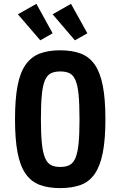

<svg xmlns="http://www.w3.org/2000/svg" viewBox="-20 -956 619 986"><path d="M57.1 -343.7Q57.1 -240.9 70.1 -172.6Q83.1 -104.3 111.5 -63.6Q139.9 -23 183.9 -6.5Q228 10 289.1 10Q350.6 10 394.9 -6.5Q439.1 -23 467 -63.8Q494.9 -104.6 508.1 -172.9Q521.3 -241.1 521.3 -343.7Q521.3 -446.6 508.1 -514.9Q494.9 -583.1 467 -623.6Q439.1 -664 394.9 -680.9Q350.6 -697.7 289.1 -697.7Q228 -697.7 183.9 -680.9Q139.9 -664 111.5 -623.7Q83.1 -583.4 70.1 -515.1Q57.1 -446.9 57.1 -343.7ZM190.1 -343Q190.1 -421.3 194.9 -469.8Q199.6 -518.3 211.2 -544.7Q222.9 -571.1 242.1 -580.1Q261.3 -589.1 289.6 -589.1Q318.1 -589.1 337.1 -580Q356.1 -570.9 367.6 -544.1Q379.1 -517.3 383.7 -469.1Q388.3 -421 388.3 -342.3Q388.3 -267.9 383.7 -220.4Q379.1 -173 368 -146Q356.9 -119 337.9 -108.8Q318.9 -98.6 289.6 -98.6Q260.6 -98.6 241.4 -108.6Q222.1 -118.7 210.9 -146.2Q199.6 -173.7 194.9 -221.1Q190.1 -268.6 190.1 -343ZM428.7 -785 344.6 -936.3 250.3 -882.6 364.6 -749ZM250.3 -785 166.9 -936.3 71.9 -882.6 186.9 -749Z"/></svg>

Font: Secuela Black
Style: Regular
Weight: 900
Designer: Fernando Haro
Foundry: deFharo
Version: Version 1.704